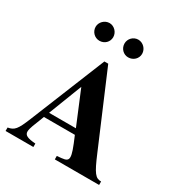

<svg xmlns="http://www.w3.org/2000/svg" viewBox="-208 -1062 1138 1209"><g transform="rotate(30 361.0 -458.0)"><path d="M511 -850C511 -886 481 -916 446 -916C411 -916 382 -887 382 -852C382 -816 410 -787 445 -787C482 -787 511 -815 511 -850ZM301 -850C301 -886 271 -916 237 -916C202 -916 172 -886 172 -852C172 -816 201 -787 236 -787C273 -787 301 -815 301 -850ZM689 0V-25C648 -25 630 -47 579 -168L357 -690H329L108 -145C70 -51 55 -33 9 -25V0H211V-25C152 -29 130 -40 130 -66C130 -90 149 -132 161 -163L174 -197H399C433 -118 445 -83 445 -61C445 -39 432 -31 399 -28L367 -25V0ZM384 -236H189L283 -479Z"/></g></svg>

Font: STIXGeneral
Style: Bold
Weight: 700
Designer: MicroPress Inc., with final additions and corrections provided by Coen Hoffman, Elsevier (retired)
Version: Version 1.1.0